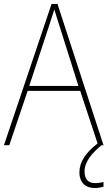

<svg xmlns="http://www.w3.org/2000/svg" viewBox="-20 -735 544 972"><path d="M408 133C408 83 446 40 494 0H504L271 -715H241L0 0H27L120 -275H386L474 -9C412 39 382 87 382 137C382 190 414 217 460 217C478 217 494 213 504 210V186C495 189 478 192 461 192C426 192 408 171 408 133ZM282 -601 377 -300H128L227 -600C236 -630 246 -657 255 -687C265 -653 274 -627 282 -601Z"/></svg>

Font: Noto Sans Georgian SemiCondensed Thin
Style: Regular
Weight: 100
Width: 4
Designer: Monotype Design Team, Akaki Razmadze
Foundry: Google LLC
Version: Version 2.005